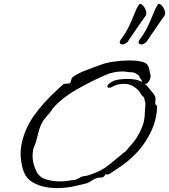

<svg xmlns="http://www.w3.org/2000/svg" viewBox="-20 -937 861 978"><path d="M710 -713Q699 -708 691 -713Q688 -714 687 -717Q683 -724 693 -738Q717 -769 733 -803Q749 -837 760.5 -866.5Q772 -896 782 -911Q788 -922 798.5 -914Q809 -906 816 -891Q820 -883 821 -873.5Q822 -864 818 -857Q818 -857 808.5 -844Q799 -831 785.5 -811Q772 -791 758.5 -771.5Q745 -752 735.5 -738Q726 -724 726 -723Q717 -716 710 -713ZM614 -713Q603 -708 595 -713Q592 -714 591 -717Q587 -724 597 -738Q621 -769 637 -803Q653 -837 664.5 -866.5Q676 -896 686 -911Q692 -922 702.5 -914Q713 -906 720 -891Q724 -883 725 -873.5Q726 -864 722 -857Q722 -857 712.5 -844Q703 -831 689.5 -811Q676 -791 662.5 -771.5Q649 -752 639.5 -738Q630 -724 630 -723Q621 -716 614 -713ZM268 21Q231 21 195.5 12Q160 3 131 -19Q106 -40 95.5 -79Q85 -118 85 -155Q85 -171 87 -185.5Q89 -200 91 -210Q108 -284 153.5 -348.5Q199 -413 270 -478Q278 -486 286 -493Q294 -500 302 -507Q307 -510 312 -510.5Q317 -511 321 -511Q326 -511 330 -511.5Q334 -512 336 -514Q341 -517 342.5 -528Q344 -539 350 -544Q379 -565 418 -579Q457 -593 490 -606Q518 -617 558.5 -623Q599 -629 637 -629Q676 -629 701 -623Q723 -618 730.5 -607.5Q738 -597 740 -585Q742 -573 745 -562Q746 -559 746.5 -556Q747 -553 747 -550Q747 -534 737 -521Q727 -508 717 -509Q724 -505 729.5 -499Q735 -493 740 -486Q748 -476 758 -464.5Q768 -453 772 -438V-437Q772 -431 771.5 -423Q771 -415 771 -408Q770 -406 774.5 -403.5Q779 -401 780 -394Q780 -361 770 -322.5Q760 -284 737 -243Q708 -191 671.5 -154Q635 -117 599.5 -92.5Q564 -68 538 -51H536Q535 -52 531.5 -48.5Q528 -45 526 -49Q519 -48 518 -49Q517 -50 515 -45Q508 -32 493.5 -32.5Q479 -33 469 -28Q456 -24 445 -15.5Q434 -7 420 -3Q404 1 361 11Q318 21 268 21ZM284 -13Q308 -13 328.5 -16.5Q349 -20 358 -20H359Q363 -20 372.5 -25Q382 -30 392.5 -35Q403 -40 409 -40Q417 -40 430 -44Q443 -48 453 -52Q502 -70 532 -95Q562 -120 593 -145Q601 -152 609 -158Q617 -164 622 -168Q635 -185 654 -206Q673 -227 689 -258Q707 -292 712.5 -317Q718 -342 718 -367Q718 -378 719.5 -388.5Q721 -399 721 -408Q721 -411 718 -422Q715 -433 715 -437Q715 -440 710.5 -443.5Q706 -447 702 -452Q687 -480 663 -495Q639 -510 612 -510Q578 -510 552 -495Q548 -492 543.5 -491Q539 -490 536 -490Q527 -490 527 -497Q527 -507 550.5 -521Q574 -535 632 -535Q652 -535 670.5 -531.5Q689 -528 705 -518L702 -524V-525Q702 -530 695.5 -537Q689 -544 689 -551Q689 -551 676.5 -560Q664 -569 648 -569H647Q638 -569 627 -571Q616 -573 603 -573Q584 -573 562 -569Q540 -565 515 -554Q438 -520 367.5 -479.5Q297 -439 250 -386Q244 -378 242.5 -375Q241 -372 234 -363Q229 -357 219 -346Q209 -335 205 -329Q190 -308 182 -283.5Q174 -259 169 -236Q164 -213 157 -198Q151 -185 148.5 -171.5Q146 -158 146 -144Q146 -120 152.5 -98Q159 -76 167 -61Q183 -32 216.5 -22.5Q250 -13 284 -13Z"/></svg>

Font: Vujahday Script
Style: Regular
Weight: 400
Designer: Robert E. Leuschke
Foundry: Robert E. Leuschke
Version: Version 1.010; ttfautohint (v1.8.3)